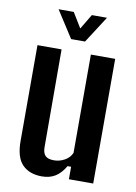

<svg xmlns="http://www.w3.org/2000/svg" viewBox="-89 -843 646 910"><g transform="rotate(10 234.5 -388.0)"><path d="M177 9Q117 9 83 -25.5Q49 -60 49 -139V-600H165L166 -130Q166 -102 178.5 -89Q191 -76 220 -76Q247 -76 271.5 -89.5Q296 -103 306 -127V-600H423V0H306V-60H289Q268 -24 241 -7.5Q214 9 177 9ZM118 -785H191L235 -713L278 -785H351L268 -656H201Z"/></g></svg>

Font: Big Shoulders Text
Style: Bold
Weight: 700
Designer: Patric King
Foundry: XO Type Co
Version: Version 1.000; ttfautohint (v1.8.2)